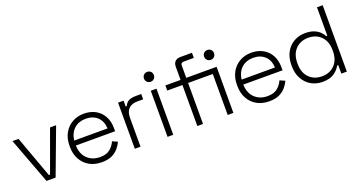

<svg xmlns="http://www.w3.org/2000/svg" viewBox="-44 -1294 3537 1902"><g transform="rotate(-20 1725.0 -343.0)"><path d="M208 0 26 -486H90L250 -46H262L422 -486H486L304 0Z M541 -237V-249Q541 -324 572 -380.5Q603 -437 657.5 -468.5Q712 -500 782 -500Q850 -500 902.5 -471.5Q955 -443 985 -389.5Q1015 -336 1015 -262V-230H601Q604 -139 656.5 -89.5Q709 -40 789 -40Q857 -40 894.5 -71Q932 -102 952 -147L1006 -123Q991 -90 964.5 -58.5Q938 -27 896 -6.5Q854 14 789 14Q714 14 658.5 -17.5Q603 -49 572 -106Q541 -163 541 -237ZM954 -282Q950 -361 903 -403.5Q856 -446 782 -446Q709 -446 661 -403.5Q613 -361 602 -282Z M1139 0V-486H1197V-425H1209Q1223 -458 1250.5 -473Q1278 -488 1327 -488H1384V-432H1320Q1265 -432 1232 -401Q1199 -370 1199 -304V0Z M1484 0V-486H1544V0ZM1462 -622Q1462 -645 1477 -659.5Q1492 -674 1514 -674Q1537 -674 1551.5 -659.5Q1566 -645 1566 -622Q1566 -600 1551.5 -585Q1537 -570 1514 -570Q1492 -570 1477 -585Q1462 -600 1462 -622Z M1798 0V-432H1638V-486H1798V-624Q1798 -660 1817.5 -680Q1837 -700 1876 -700H1996V-646H1888Q1858 -646 1858 -616V-486H2118V-432H1858V0ZM2118 0V-486H2178V0ZM2096 -622Q2096 -645 2111 -659.5Q2126 -674 2148 -674Q2171 -674 2185.5 -659.5Q2200 -645 2200 -622Q2200 -600 2185.5 -585Q2171 -570 2148 -570Q2126 -570 2111 -585Q2096 -600 2096 -622Z M2306 -237V-249Q2306 -324 2337 -380.5Q2368 -437 2422.5 -468.5Q2477 -500 2547 -500Q2615 -500 2667.5 -471.5Q2720 -443 2750 -389.5Q2780 -336 2780 -262V-230H2366Q2369 -139 2421.5 -89.5Q2474 -40 2554 -40Q2622 -40 2659.5 -71Q2697 -102 2717 -147L2771 -123Q2756 -90 2729.5 -58.5Q2703 -27 2661 -6.5Q2619 14 2554 14Q2479 14 2423.5 -17.5Q2368 -49 2337 -106Q2306 -163 2306 -237ZM2719 -282Q2715 -361 2668 -403.5Q2621 -446 2547 -446Q2474 -446 2426 -403.5Q2378 -361 2367 -282Z M2880 -237V-249Q2880 -326 2911 -382.5Q2942 -439 2995.5 -469.5Q3049 -500 3114 -500Q3168 -500 3205 -485.5Q3242 -471 3265.5 -448.5Q3289 -426 3302 -401H3314V-700H3374V0H3316V-89H3304Q3283 -49 3238.5 -17.5Q3194 14 3114 14Q3049 14 2996 -16.5Q2943 -47 2911.5 -103.5Q2880 -160 2880 -237ZM3314 -239V-247Q3314 -340 3262.5 -393Q3211 -446 3128 -446Q3046 -446 2994 -393Q2942 -340 2942 -247V-239Q2942 -146 2994 -93Q3046 -40 3128 -40Q3211 -40 3262.5 -93Q3314 -146 3314 -239Z"/></g></svg>

Font: Space Grotesk Frontify Light
Style: Regular
Weight: 300
Designer: Florian Karsten
Version: Version 2.000